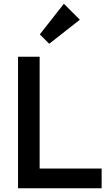

<svg xmlns="http://www.w3.org/2000/svg" viewBox="-20 -1002 590 1022"><path d="M76 0V-700H191V-105H521V0ZM242 -769 192 -819 320 -982 405 -897Z"/></svg>

Font: Outfit Medium
Style: Regular
Weight: 500
Designer: Rodrigo Fuenzalida
Foundry: fragTYPE
Version: Version 1.100; ttfautohint (v1.8.4.7-5d5b);gftools[0.9.27]